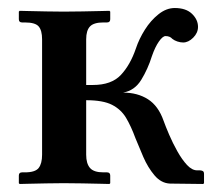

<svg xmlns="http://www.w3.org/2000/svg" viewBox="-20 -458 546 479"><path d="M85 -72V-360Q85 -382 76.5 -392Q68 -402 42 -402H35Q27 -402 27 -410V-429L29 -431Q29 -431 49 -430.5Q69 -430 95 -429.5Q121 -429 139 -429Q159 -429 185.5 -429.5Q212 -430 232.5 -430.5Q253 -431 253 -431L255 -429V-410Q255 -402 247 -402H238Q214 -402 204.5 -392Q195 -382 195 -360V-246H212Q258 -246 281.5 -271Q305 -296 319 -337Q327 -361 341.5 -384Q356 -407 375.5 -422.5Q395 -438 416 -438Q444 -438 459 -423.5Q474 -409 474 -391Q474 -376 462 -364Q450 -352 437 -352Q430 -352 422.5 -354.5Q415 -357 410 -361Q404 -368 393 -368Q386 -368 376.5 -354.5Q367 -341 359 -318Q349 -286 332.5 -259Q316 -232 287 -227Q323 -227 349 -210.5Q375 -194 388 -157Q393 -143 402 -122Q411 -101 422.5 -80.5Q434 -60 446.5 -46.5Q459 -33 472 -33H479Q482 -33 485.5 -31.5Q489 -30 489 -24V-1L487 1L404 0Q382 -1 365.5 -20.5Q349 -40 337.5 -66.5Q326 -93 318 -113Q307 -143 294.5 -164Q282 -185 259.5 -196.5Q237 -208 195 -208V-72Q195 -50 204.5 -39Q214 -28 238 -28H247Q255 -28 255 -20V-1L253 1Q253 1 232.5 0.5Q212 0 185.5 -0.5Q159 -1 139 -1Q121 -1 95 -0.5Q69 0 49 0.5Q29 1 29 1L27 -1V-20Q27 -28 35 -28H42Q68 -28 76.5 -39Q85 -50 85 -72Z"/></svg>

Font: Libertinus Serif SemiBold
Style: Regular
Weight: 600
Designer: Philipp H. Poll, Khaled Hosny
Foundry: Caleb Maclennan
Version: Version 7.051;RELEASE